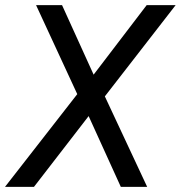

<svg xmlns="http://www.w3.org/2000/svg" viewBox="-41 -731 707 751"><path d="M325.2 -439 532.7 -710.9H646L369.1 -354L534.7 0H431.6L305.7 -276.9L91.8 0H-21.5L261.2 -362.8L100.1 -710.9H201.7Z"/></svg>

Font: Roboto
Style: Italic
Weight: 400
Italic angle: -12°
Designer: Google
Version: Version 2.134; 2016; ttfautohint (v1.6)